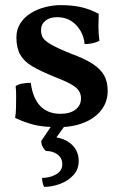

<svg xmlns="http://www.w3.org/2000/svg" viewBox="-20 -487 478 749"><path d="M365 -433Q364 -408 364 -381Q364 -354 368 -328Q357 -322 341.5 -318.5Q326 -315 310 -315Q308 -342 294.5 -366Q281 -390 258 -405Q235 -420 203 -420Q174 -420 157 -406Q140 -392 140 -369Q140 -353 147 -340.5Q154 -328 179 -313.5Q204 -299 256 -278Q311 -258 342 -237.5Q373 -217 386.5 -192.5Q400 -168 400 -132Q400 -90 375.5 -58Q351 -26 307.5 -8.5Q264 9 209 9Q148 9 111.5 -0.5Q75 -10 39 -27Q42 -44 42.5 -67Q43 -90 43 -112.5Q43 -135 41 -151Q50 -158 67 -161Q84 -164 100 -164Q108 -103 137.5 -73Q167 -43 216 -43Q253 -43 274.5 -59.5Q296 -76 296 -103Q296 -120 287.5 -133Q279 -146 257 -158.5Q235 -171 191 -188Q139 -209 106.5 -228Q74 -247 59 -273.5Q44 -300 44 -341Q44 -373 60 -397Q76 -421 101.5 -436.5Q127 -452 157.5 -459.5Q188 -467 216 -467Q264 -467 299 -458.5Q334 -450 365 -433ZM152 242Q148 234 146 224.5Q144 215 144 207Q175 207 199 193Q223 179 223 154Q223 130 205 116Q187 102 159 102Q152 96 146.5 86Q141 76 141 63L194 -16H247L200 49Q240 56 263.5 80.5Q287 105 287 141Q287 174 266 196.5Q245 219 214 230.5Q183 242 152 242Z"/></svg>

Font: Vollkorn Medium
Style: Regular
Weight: 500
Designer: Friedrich Althausen
Foundry: Friedrich Althausen
Version: Version 5.000